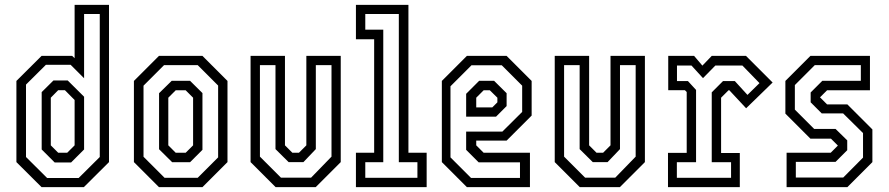

<svg xmlns="http://www.w3.org/2000/svg" viewBox="-20 -770 3657 790"><path d="M325 0H151L47.5 -103V-437L151 -540H277L287 -530.5V-750H428.5V-103ZM303.5 -37.5 390.5 -124V-712.5H326V-448L270.5 -503.5H169L87 -422V-124L174 -37.5ZM272.5 -101.5H205L151.5 -155V-391L200 -439H258.5L326 -372V-155ZM256.5 -141.5 287 -172V-358.5L247 -399H219.5L189 -368V-172L219.5 -141.5Z M634 0 531 -103V-437L634 -540H813L916 -437V-103L813 0ZM657 -38.5H793.5L877.5 -122.5V-418L793.5 -502H655L570.5 -417.5V-125ZM688.5 -102.5 634.5 -156V-386.5L686.5 -437.5H762L813 -387V-153.5L762 -102.5ZM703 -141.5H744L774.5 -172V-368L744 -398.5H703L672.5 -368V-172Z M1114 0 1011 -103V-540H1152.5V-172L1183 -141.5H1210L1240.5 -172V-540H1382V-103L1279 0ZM1136 -39H1260L1344 -125.5V-502H1279.5V-156.5L1228.5 -103H1167.5L1113.5 -156.5V-502H1049.5V-125.5Z M1444.5 0V-141.5H1519.5V-608.5H1444.5V-750H1660.5V-141.5H1735.5V0ZM1483 -38.5H1697.5V-102.5H1621V-712.5H1483V-648H1557V-102.5H1483Z M2064.5 -540 2167.5 -437V-294.5L2064.5 -191.5H1939.5V-172L1970 -141.5H2160.5V0H1901L1798 -103V-437L1901 -540ZM2044.5 -501.5H1920L1833.5 -415V-122.5L1918 -38H2119.5V-102H1949.5L1898 -153.5V-228.5H2047L2128.5 -309.5V-417.5ZM2013 -437.5 2064.5 -386.5V-333.5L2021 -290H1898V-384L1951.5 -437.5ZM1995.5 -398.5H1970L1939.5 -368V-328H2005.5L2026.5 -349V-368Z M2365.5 0 2262.5 -103V-540H2404V-172L2434.5 -141.5H2461.5L2492 -172V-540H2633.5V-103L2530.5 0ZM2387.5 -39H2511.5L2595.5 -125.5V-502H2531V-156.5L2480 -103H2419L2365 -156.5V-502H2301V-125.5Z M2728.5 0V-141H2805.5V-391.5L2798 -399H2729.5V-540H2836L2870 -500L2908.5 -540H3049.5L3159 -430.5L3050 -324.5L2981 -398.5H2977.5L2947 -368V-140.5H3024V0ZM2765 -38.5H2988V-102.5H2908.5V-390L2955 -436.5H3003.5L3055.5 -379.5L3105 -428L3034.5 -500.5H2923.5L2872.5 -448.5L2825 -500.5H2765.5V-436.5H2810.5L2844 -400V-102.5H2765Z M3216.5 0V-141.5H3398L3427.5 -171L3399 -199.5H3314.5L3211.5 -302.5V-437L3314.5 -540H3559.5V-398.5H3383L3354 -369.5L3383 -340.5H3466.5L3569.5 -237.5V-103L3466.5 0ZM3254.5 -39.5H3449.5L3531 -121.5V-222.5L3449 -303.5H3361L3315.5 -349V-389.5L3363.5 -437.5H3522V-502H3332.5L3250.5 -420V-319L3330 -239.5H3418L3466 -192.5V-152L3418 -104H3254.5Z"/></svg>

Font: Tourney Condensed
Style: Regular
Weight: 400
Width: 3
Designer: Tyler Finck
Foundry: Etcetera Type Co
Version: Version 1.010; ttfautohint (v1.8.3)